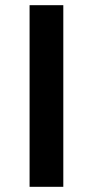

<svg xmlns="http://www.w3.org/2000/svg" viewBox="-20 -720 359 740"><path d="M94 -700H224V0H94Z"/></svg>

Font: APTA Sans SemiBold
Style: Bold
Weight: 600
Version: Version 7.200